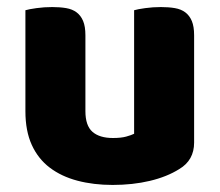

<svg xmlns="http://www.w3.org/2000/svg" viewBox="-20 -508 622 544"><path d="M52 -479Q62 -482 83.5 -485Q105 -488 128 -488Q150 -488 167.5 -485Q185 -482 197 -473Q209 -464 215.5 -448.5Q222 -433 222 -408V-193Q222 -152 242 -134.5Q262 -117 300 -117Q323 -117 337.5 -121Q352 -125 360 -129V-479Q370 -482 391.5 -485Q413 -488 436 -488Q458 -488 475.5 -485Q493 -482 505 -473Q517 -464 523.5 -448.5Q530 -433 530 -408V-104Q530 -54 488 -29Q453 -7 404.5 4.5Q356 16 299 16Q245 16 199.5 4Q154 -8 121 -33Q88 -58 70 -97.5Q52 -137 52 -193Z"/></svg>

Font: Baloo Bhai
Style: Regular
Weight: 400
Designer: Supriya Tembe, Noopur Datye and Ek Type
Foundry: Ek Type
Version: Version 1.443;PS 1.000;hotconv 16.6.51;makeotf.lib2.5.65220;